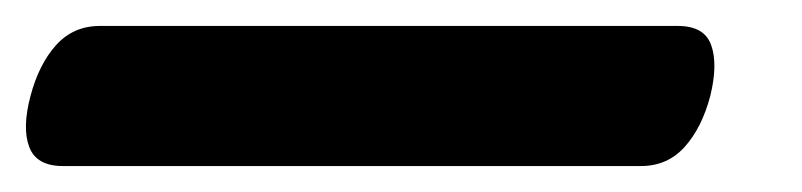

<svg xmlns="http://www.w3.org/2000/svg" viewBox="-62 50 618 148"><path d="M-38.5 124Q-32 99.5 -18.8 84.8Q-5.5 70 15 70H460.5Q481 70 486.2 84.8Q491.5 99.5 485.5 124Q479 148.5 465.8 163.2Q452.5 178 432 178H-13.5Q-34 178 -39.5 163.2Q-45 148.5 -38.5 124Z"/></svg>

Font: Fraunces 9pt S100
Style: Bold Italic
Weight: 700
Italic angle: -16°
Version: Version 1.000; ttfautohint (v1.8.3)